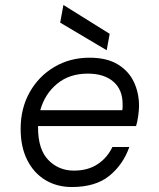

<svg xmlns="http://www.w3.org/2000/svg" viewBox="-20 -740 640 772"><path d="M269 12Q209 12 162.5 -16Q116 -44 89.5 -96.5Q63 -149 63 -222Q63 -304 99 -368.5Q135 -433 198 -470.5Q261 -508 340 -508Q409 -508 453 -481.5Q497 -455 518 -411Q539 -367 539 -314Q539 -297 535.5 -272.5Q532 -248 527 -233H133Q133 -230 133 -227Q133 -139 174.5 -96.5Q216 -54 277 -54Q333 -54 372 -79.5Q411 -105 432 -149H500Q475 -78 419.5 -33Q364 12 269 12ZM333 -444Q259 -444 209.5 -403Q160 -362 142 -297H472Q473 -303 473 -309Q473 -315 473 -321Q473 -380 435.5 -412Q398 -444 333 -444ZM409 -538 222 -649 235 -720 421 -604Z"/></svg>

Font: DM Mono Light
Style: Italic
Weight: 300
Italic angle: -10°
Designer: Colophon Foundry
Foundry: Colophon Foundry
Version: Version 1.000; ttfautohint (v1.8.2.53-6de2)